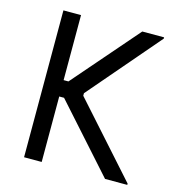

<svg xmlns="http://www.w3.org/2000/svg" viewBox="-105 -792 821 884"><g transform="rotate(15 306.0 -350.0)"><path d="M173 0H89V-700H173V-390H196L465 -700H569V-694L279 -356V-344L581 -6V0H475L196 -312H173Z"/></g></svg>

Font: Space Mono
Style: Regular
Weight: 400
Monospace: yes
Designer: Colophon Foundry / Benjamin Critton
Foundry: Colophon Foundry
Version: Version 1.000;PS 1.003;hotconv 1.0.81;makeotf.lib2.5.63406